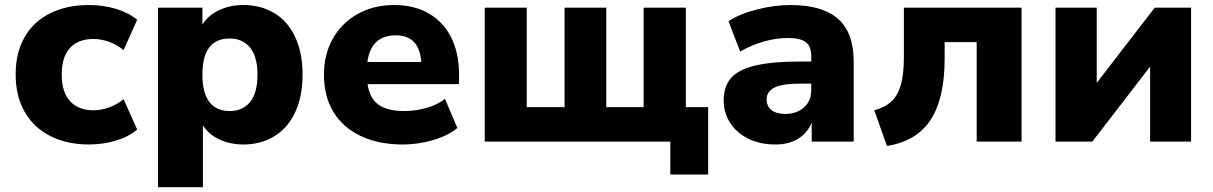

<svg xmlns="http://www.w3.org/2000/svg" viewBox="-20 -570 4885 773"><path d="M43 -270.5Q43 -358.4 79.6 -421.4Q116.2 -484.4 183.1 -517.1Q250 -549.8 337.9 -549.8Q395.5 -549.8 447.3 -534.2Q499 -518.6 532.2 -490.2L477.5 -368.2Q452.1 -389.6 419.9 -401.4Q387.7 -413.1 356.4 -413.1Q294.9 -413.1 261.7 -377Q228.5 -340.8 228.5 -269.5Q228.5 -199.2 262.2 -162.6Q295.9 -126 356.4 -126Q386.7 -126 419.4 -137.7Q452.1 -149.4 477.5 -170.9L532.2 -48.8Q499 -19.5 446.8 -3.9Q394.5 11.7 337.9 11.7Q250 11.7 183.1 -22Q116.2 -55.7 79.6 -119.1Q43 -182.6 43 -270.5Z M616.2 -539.1H794.9V-470.7Q817.4 -507.8 861.3 -528.8Q905.3 -549.8 960 -549.8Q1031.2 -549.8 1085.4 -516.6Q1139.6 -483.4 1168.9 -419.9Q1198.2 -356.4 1198.2 -269.5Q1198.2 -182.6 1168.9 -119.1Q1139.6 -55.7 1085.4 -22Q1031.2 11.7 960 11.7Q906.2 11.7 862.8 -8.8Q819.3 -29.3 796.9 -65.4V183.6H616.2ZM904.3 -123Q957 -123 986.8 -159.2Q1016.6 -195.3 1016.6 -269.5Q1016.6 -341.8 986.8 -378.4Q957 -415 904.3 -415Q794.9 -415 794.9 -269.5Q794.9 -195.3 823.2 -159.2Q851.6 -123 904.3 -123Z M1284.2 -269.5Q1284.2 -350.6 1319.8 -414.1Q1355.5 -477.5 1419.9 -513.7Q1484.4 -549.8 1567.4 -549.8Q1647.5 -549.8 1706.5 -515.6Q1765.6 -481.4 1796.9 -418.5Q1828.1 -355.5 1828.1 -271.5V-231.4H1460Q1467.8 -174.8 1503.4 -148.9Q1539.1 -123 1607.4 -123Q1652.3 -123 1696.3 -135.3Q1740.2 -147.5 1771.5 -171.9L1821.3 -54.7Q1783.2 -23.4 1723.6 -5.9Q1664.1 11.7 1601.6 11.7Q1504.9 11.7 1433.1 -22Q1361.3 -55.7 1322.8 -118.7Q1284.2 -181.6 1284.2 -269.5ZM1675.8 -320.3Q1668.9 -427.7 1573.2 -427.7Q1473.6 -427.7 1459 -320.3Z M2678.7 0H1931.6V-539.1H2100.6V-138.7H2252.9V-539.1H2420.9V-138.7H2571.3V-539.1H2741.2V-138.7H2831.1V132.8H2678.7Z M2893.6 -166Q2893.6 -220.7 2922.4 -254.9Q2951.2 -289.1 3019 -305.7Q3086.9 -322.3 3203.1 -322.3H3246.1V-343.8Q3246.1 -383.8 3224.1 -400.4Q3202.1 -417 3152.3 -417Q3104.5 -417 3054.7 -402.8Q3004.9 -388.7 2960 -362.3L2913.1 -484.4Q2956.1 -513.7 3026.9 -531.7Q3097.7 -549.8 3162.1 -549.8Q3290 -549.8 3353.5 -494.6Q3417 -439.5 3417 -322.3V0H3248V-76.2Q3230.5 -34.2 3192.9 -11.2Q3155.3 11.7 3101.6 11.7Q3040 11.7 2992.7 -11.7Q2945.3 -35.2 2919.4 -75.7Q2893.6 -116.2 2893.6 -166ZM3141.6 -111.3Q3186.5 -111.3 3216.3 -137.2Q3246.1 -163.1 3246.1 -207V-233.4H3204.1Q3128.9 -233.4 3097.7 -217.3Q3066.4 -201.2 3066.4 -169.9Q3066.4 -142.6 3085.9 -127Q3105.5 -111.3 3141.6 -111.3Z M3619.1 -342.8V-539.1H4092.8V0H3912.1V-400.4H3783.2V-335Q3783.2 -173.8 3726.6 -87.4Q3669.9 -1 3550.8 17.6L3500 -126Q3543.9 -137.7 3569.8 -162.6Q3595.7 -187.5 3607.4 -230.5Q3619.1 -273.4 3619.1 -342.8Z M4229.5 -539.1H4395.5V-236.3L4628.9 -539.1H4775.4V0H4610.4V-301.8L4377.9 0H4229.5Z"/></svg>

Font: Min Sans Black
Style: Regular
Weight: 900
Designer: Jinseong-Kim, NotoSansCJK, Nunito
Foundry: Jinseong-Kim
Version: Version 1.000